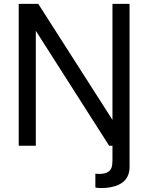

<svg xmlns="http://www.w3.org/2000/svg" viewBox="-20 -749 762 987"><path d="M558.1 -224.1H646V108.9Q646 195.8 546.9 213.9Q524.9 217.8 498 217.8L480 216.8L470.2 214.8V144L488.8 145H490.2Q542 145 553.2 112.8Q558.1 99.1 558.1 76.2ZM646 -729V0H541L164.1 -590.8V0H76.2V-729H176.8L558.1 -132.8V-729Z"/></svg>

Font: SolaimanLipi
Style: Normal
Weight: 400
Designer: Solaiman Karim
Foundry: Al Mamun Sumon
Version: Version 2.000